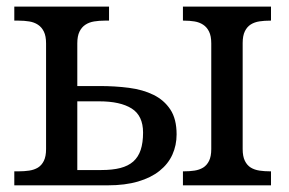

<svg xmlns="http://www.w3.org/2000/svg" viewBox="-20 -556 866 576"><path d="M307.1 -536.1V-494.1H293.9Q277.3 -494.1 262.5 -491.7Q247.6 -489.3 236.3 -481.9Q225.1 -474.6 218.5 -461.2Q211.9 -447.8 211.9 -425.8V-297.9H278.8Q325.2 -297.9 366.9 -292.5Q408.7 -287.1 440.4 -271.5Q472.2 -255.9 491 -227.5Q509.8 -199.2 509.8 -152.8Q509.8 -120.1 497.1 -92Q484.4 -64 458.7 -43.5Q433.1 -22.9 394.3 -11.5Q355.5 0 303.2 0H22.9V-42H36.1Q52.7 -42 67.6 -44.2Q82.5 -46.4 93.8 -53.2Q105 -60.1 111.6 -73.5Q118.2 -86.9 118.2 -108.9V-425.8Q118.2 -447.8 111.6 -461.2Q105 -474.6 93.8 -481.9Q82.5 -489.3 67.6 -491.7Q52.7 -494.1 36.1 -494.1H22.9V-536.1ZM284.2 -45.9Q317.4 -45.9 341.1 -52Q364.7 -58.1 379.9 -71.5Q395 -85 402.1 -106.4Q409.2 -127.9 409.2 -158.2Q409.2 -209 375 -230.5Q340.8 -252 277.8 -252H211.9V-45.9ZM793 -536.1V-494.1H790Q773.4 -494.1 758.5 -491.9Q743.7 -489.7 732.4 -482.7Q721.2 -475.6 714.6 -462.2Q708 -448.7 708 -426.8V-108.9Q708 -86.9 714.6 -73.5Q721.2 -60.1 732.4 -53.2Q743.7 -46.4 758.5 -44.2Q773.4 -42 790 -42H793V0H528.8V-42H532.2Q548.8 -42 563.5 -44.2Q578.1 -46.4 589.4 -53.2Q600.6 -60.1 607.2 -73.5Q613.8 -86.9 613.8 -108.9V-425.8Q613.8 -447.8 607.2 -461.2Q600.6 -474.6 589.4 -481.9Q578.1 -489.3 563.5 -491.7Q548.8 -494.1 532.2 -494.1H528.8V-536.1Z"/></svg>

Font: Droid-TTFautohint Serif
Style: Regular
Weight: 400
Foundry: Ascender Corporation
Version: Version 1.00; ttfautohint (v1.00rc1.4-1a1c-dirty) -l 8 -r 50